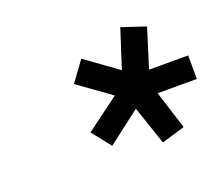

<svg xmlns="http://www.w3.org/2000/svg" viewBox="-72 -822 656 567"><g transform="rotate(-20 255.5 -538.5)"><path d="M511 -499H388L426 -379L353 -357L312 -478L209 -399L162 -458L267 -536L165 -609L211 -672L312 -599L351 -720L426 -695L388 -573H511Z"/></g></svg>

Font: Titillium Web
Style: Bold Italic
Weight: 700
Italic angle: -13°
Version: Version 1.001;PS 57.000;hotconv 1.0.70;makeotf.lib2.5.55311